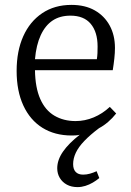

<svg xmlns="http://www.w3.org/2000/svg" viewBox="-20 -540 534 785"><path d="M297 225Q272 225 253.5 215Q235 205 224.5 187.5Q214 170 214 148Q214 114 237.5 80Q261 46 306 11Q298 13 289.5 13.5Q281 14 273 14Q204 14 153.5 -17.5Q103 -49 75.5 -108.5Q48 -168 48 -250Q48 -331 75 -391.5Q102 -452 152.5 -486Q203 -520 272 -520Q328 -520 367.5 -497.5Q407 -475 428.5 -435.5Q450 -396 450 -344Q450 -324 447.5 -301Q445 -278 441 -253H123Q124 -182 144.5 -135.5Q165 -89 202.5 -67Q240 -45 289 -45Q327 -45 363 -60Q399 -75 429 -103L455 -76Q440 -57 422 -41.5Q404 -26 385 -16Q349 11 325 36Q301 61 290 84.5Q279 108 279 131Q279 152 289.5 163Q300 174 320 174Q334 174 348 170Q362 166 375 160L386 188Q374 198 359.5 206.5Q345 215 329 220Q313 225 297 225ZM123 -298H376Q378 -311 378.5 -323Q379 -335 379 -350Q379 -409 351 -442.5Q323 -476 268 -476Q225 -476 195 -456Q165 -436 146.5 -396Q128 -356 123 -298Z"/></svg>

Font: Literata 18pt Light
Style: Regular
Weight: 300
Designer: Latin by Veronika Burian and Jose Scaglione. Greek by Irene Vlachou. Cyrillic by Vera Evstafieva.
Foundry: TypeTogether
Version: Version 3.103;gftools[0.9.29]